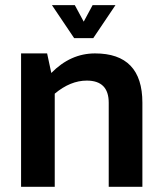

<svg xmlns="http://www.w3.org/2000/svg" viewBox="-20 -718 643 738"><path d="M61 0V-512.7H161.1L177.2 -437.5Q251 -512.7 345.2 -512.7Q527.3 -512.7 527.3 -323.2V0H397.9V-323.2Q397.9 -408.2 313.5 -408.2Q250.5 -408.2 190.4 -357.9V0ZM179.7 -698.2H267.6L301.8 -634.8L335.9 -698.2H423.8L338.4 -571.3H265.1Z"/></svg>

Font: Voltera
Style: Bold
Weight: 700
Designer: Bernd Montag
Version: Version 1.301